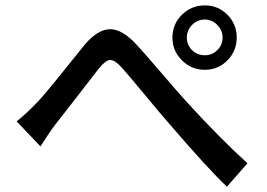

<svg xmlns="http://www.w3.org/2000/svg" viewBox="-20 -710 996 716"><path d="M676.8 -569.8Q676.8 -542 696.3 -522.9Q715.8 -503.9 744.1 -503.9Q771 -503.9 790.5 -523.2Q810.1 -542.5 810.1 -569.8Q810.1 -596.7 790.3 -616.9Q770.5 -637.2 744.1 -637.2Q715.8 -637.2 696.3 -617.2Q676.8 -597.2 676.8 -569.8ZM623 -569.8Q623 -620.1 658.4 -655Q693.8 -689.9 744.1 -689.9Q793.5 -689.9 828.1 -655Q862.8 -620.1 862.8 -569.8Q862.8 -520 828.1 -484.9Q793.5 -449.7 744.1 -449.7Q693.8 -449.7 658.4 -485.1Q623 -520.5 623 -569.8ZM42 -257.3Q78.6 -286.6 115.2 -324.7Q143.6 -353.5 214.1 -441.9Q284.7 -530.3 296.4 -543.9Q345.2 -601.1 391.1 -601.1Q430.7 -601.1 477.1 -556.2Q508.8 -523.4 576.7 -444.1Q644.5 -364.7 669.9 -336.9Q798.3 -195.8 902.8 -101.1L826.2 -13.7Q756.8 -79.1 609.9 -250Q581.1 -282.7 519 -357.7Q457 -432.6 434.1 -458Q408.7 -486.3 391.1 -486.3Q374.5 -486.3 349.1 -455.1Q331.1 -432.1 271.7 -355.2Q212.4 -278.3 188 -248Q175.3 -231.9 153.3 -198.5Q131.3 -165 130.9 -164.1Z"/></svg>

Font: Karasuma Gothic
Style: Regular
Weight: 500
Designer: Rasmus Andersson / Ryoko Nishizuka
Foundry: Genbu
Version: Version 1.00